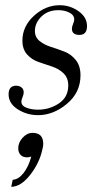

<svg xmlns="http://www.w3.org/2000/svg" viewBox="-20 -433 383 737"><path d="M126 9Q83 9 48 -13.5Q13 -36 13 -71Q13 -104 42 -104Q54 -104 62.5 -97.5Q71 -91 71 -78Q71 -71 66.5 -60Q62 -49 62 -43Q62 -27 81.5 -19.5Q101 -12 126 -12Q170 -12 206 -36Q242 -60 242 -105Q242 -134 224 -151.5Q206 -169 180 -177.5Q154 -186 128 -195Q102 -204 84 -224Q66 -244 66 -277Q66 -332 110.5 -372.5Q155 -413 209 -413Q249 -413 281.5 -390Q314 -367 314 -333Q314 -299 285 -299Q256 -299 256 -323Q256 -330 260.5 -341Q265 -352 265 -358Q265 -375 246.5 -384.5Q228 -394 204 -394Q164 -394 139 -369.5Q114 -345 114 -314Q114 -290 132 -275.5Q150 -261 175.5 -253Q201 -245 227 -235Q253 -225 271 -202.5Q289 -180 289 -144Q289 -78 237 -34.5Q185 9 126 9ZM23 284 29 257Q51 256 70.5 231Q90 206 100 168Q91 171 84 171Q68 171 59 161.5Q50 152 50 136Q50 114 67 95.5Q84 77 105 77Q146 77 146 119Q146 128 143 139Q132 192 96 238Q60 284 23 284Z"/></svg>

Font: HK Venetian
Style: Italic
Weight: 400
Italic angle: -12°
Version: Version 1.000;PS 001.000;hotconv 1.0.88;makeotf.lib2.5.64775